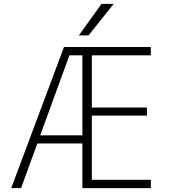

<svg xmlns="http://www.w3.org/2000/svg" viewBox="-20 -973 878 993"><path d="M438 -790H388L505 -953H568ZM311 -730H760V-687H455V-417H740V-375H455V-43H760V0H406V-231H173L89 0H38ZM188 -273H406V-687H339Z"/></svg>

Font: M PLUS 1p Light
Style: Regular
Weight: 300
Version: Version 1.061